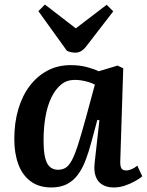

<svg xmlns="http://www.w3.org/2000/svg" viewBox="-20 -812 648 846"><path d="M510 -104Q509 -81 514.5 -71Q520 -61 536 -61Q547 -61 560 -66.5Q573 -72 585 -82L607 -35Q595 -25 574.5 -13.5Q554 -2 530 6Q506 14 481 14Q452 14 431.5 2Q411 -10 402 -34Q393 -58 397 -94L418 -282L409 -284L384 -191Q372 -145 357.5 -107Q343 -69 323 -42Q303 -15 274.5 -0.5Q246 14 206 14Q151 14 114.5 -13.5Q78 -41 60.5 -89Q43 -137 43 -199Q43 -271 60.5 -330.5Q78 -390 111 -433.5Q144 -477 189.5 -501Q235 -525 291 -525Q332 -525 364.5 -516Q397 -507 415 -498L498 -523L523 -511ZM236 -64Q255 -64 269.5 -73Q284 -82 297 -106.5Q310 -131 324.5 -176.5Q339 -222 359 -295L398 -439Q382 -448 357 -454Q332 -460 309 -460Q275 -460 250 -440Q225 -420 207 -383.5Q189 -347 180.5 -298.5Q172 -250 172 -194Q172 -147 178.5 -118.5Q185 -90 199.5 -77Q214 -64 236 -64ZM149 -763 178 -792 314 -687 450 -791 479 -762 364 -613Q351 -595 338.5 -587.5Q326 -580 313 -580Q302 -580 293 -582Q284 -584 275 -588Z"/></svg>

Font: Literata 18pt SemiBold
Style: Italic
Weight: 600
Italic angle: -2°
Designer: Latin by Veronika Burian and Jose Scaglione. Greek by Irene Vlachou. Cyrillic by Vera Evstafieva
Foundry: TypeTogether
Version: Version 3.103;gftools[0.9.29]